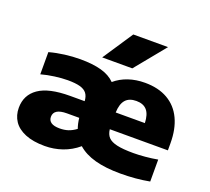

<svg xmlns="http://www.w3.org/2000/svg" viewBox="-135 -981 1274 1163"><g transform="rotate(20 502.0 -399.0)"><path d="M971.5 -220H597Q600.5 -187.5 618 -169Q635.5 -150.5 674 -141.8Q712.5 -133 780.5 -133Q815 -133 856.2 -136.8Q897.5 -140.5 935.5 -147.5V-6Q848.5 10.5 748.5 10.5Q653 10.5 584.5 -8.2Q516 -27 473 -65.5Q427.5 -27 373 -8.2Q318.5 10.5 260.5 10.5Q185 10.5 134.2 -10.5Q83.5 -31.5 59 -68.5Q34.5 -105.5 34.5 -154Q34.5 -236.5 100 -282Q165.5 -327.5 302 -327.5H396Q394 -359 380 -377.2Q366 -395.5 336.5 -403.8Q307 -412 257 -412Q220 -412 173.5 -405.8Q127 -399.5 87.5 -388.5V-531.5Q134.5 -544.5 185.8 -551Q237 -557.5 284.5 -557.5Q365.5 -557.5 420.8 -542.2Q476 -527 510 -492.5Q546.5 -524 595.5 -540.8Q644.5 -557.5 702.5 -557.5Q788.5 -557.5 849 -522.8Q909.5 -488 940.5 -422.5Q971.5 -357 971.5 -266ZM596 -327.5H784Q782 -383 759 -409.5Q736 -436 690.5 -436Q644.5 -436 621.2 -409.5Q598 -383 596 -327.5ZM309.5 -120.5Q339 -120.5 363.8 -128.5Q388.5 -136.5 414 -155.5Q403 -186.5 399.5 -221.5H320.5Q236 -221.5 236 -169Q236 -145.5 254.2 -133Q272.5 -120.5 309.5 -120.5ZM405 -613 534.5 -808H758.5L599 -613Z"/></g></svg>

Font: Encode Sans Expanded ExtraBold
Style: Regular
Weight: 800
Width: 7
Designer: Multiple Designers
Foundry: Impallari Type
Version: Version 2.000